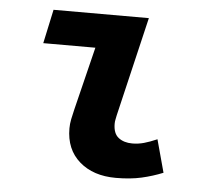

<svg xmlns="http://www.w3.org/2000/svg" viewBox="-43 -543 685 602"><g transform="rotate(5 300.0 -242.0)"><path d="M342 12Q271 12 227.5 -26Q184 -64 184 -130Q184 -144 187 -159Q190 -174 194 -190L243 -389H79L102 -496H402L328 -183Q327 -177 325.5 -170.5Q324 -164 324 -157Q324 -126 341 -113Q358 -100 384 -100Q403 -100 421 -105Q439 -110 462 -120L490 -17Q458 -4 423 4Q388 12 342 12Z"/></g></svg>

Font: Source Code Pro ExtraLight
Style: Bold Italic
Weight: 700
Italic angle: -11°
Monospace: yes
Version: Version 1.016;hotconv 1.0.116;makeotfexe 2.5.65601